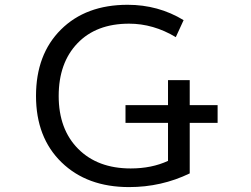

<svg xmlns="http://www.w3.org/2000/svg" viewBox="-20 -762 1040 794"><path d="M499 -253.9V-327.1H674.8V-430.7H764.6V-327.1H879.9V-253.9H764.6V-44.9Q647.5 11.7 513.7 11.7Q339.8 11.7 234.4 -90.8Q128.9 -193.4 128.9 -365.2Q128.9 -537.1 231.9 -639.6Q335 -742.2 507.8 -742.2Q634.8 -742.2 739.3 -678.7L707 -608.4Q614.3 -664.1 513.7 -664.1Q377.9 -664.1 300.3 -583Q222.7 -502 222.7 -365.2Q222.7 -227.5 303.2 -146.5Q383.8 -65.4 520.5 -65.4Q607.4 -65.4 674.8 -96.7V-253.9Z"/></svg>

Font: GenEi Gothic M Regular
Style: Regular
Weight: 400
Designer: o_tamon (Modified); [Source Han Sans]
Ryoko NISHIZUKA  (kana & ideographs); Paul D. Hunt (Latin, Greek & Cyrillic); Wenl
Version: Version 1.1a;Original Version 1.004